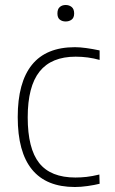

<svg xmlns="http://www.w3.org/2000/svg" viewBox="-20 -739 461 769"><path d="M280 10Q51 10 51 -270Q51 -409 108 -479.5Q165 -550 280 -550Q300 -550 325.5 -546.5Q351 -543 379 -537V-499Q333 -512 283 -512Q186 -512 138.5 -452.5Q91 -393 91 -269Q91 -144 137 -86Q183 -28 282 -28Q304 -28 326.5 -30.5Q349 -33 378 -40L379 -3Q359 2 331.5 6Q304 10 280 10ZM243 -653Q229 -653 219.5 -660.5Q210 -668 210 -685Q210 -703 219.5 -711Q229 -719 243 -719Q257 -719 267 -711Q277 -703 277 -685Q277 -668 267 -660.5Q257 -653 243 -653Z"/></svg>

Font: Encode Sans Narrow
Style: Thin
Weight: 250
Designer: Pablo Impallari, Andres Torresi
Foundry: Pablo Impallari, Andres Torresi
Version: Version 1.000; ttfautohint (v1.00) -l 8 -r 50 -G 200 -x 14 -